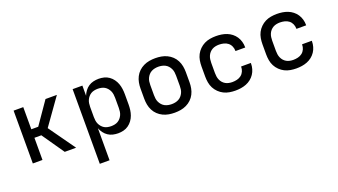

<svg xmlns="http://www.w3.org/2000/svg" viewBox="-62 -1044 3124 1776"><g transform="rotate(-20 1500.0 -156.5)"><path d="M104 0V-520H199V-302H267L418 -520H530L345 -260L530 0H418L267 -218H199V0Z M685 215V-520H781V-420Q790 -444 806 -465.5Q822 -487 843.5 -501.5Q865 -516 891 -522Q917 -528 943 -528Q970 -528 996 -521.5Q1022 -515 1044 -499.5Q1066 -484 1082 -462Q1098 -440 1107 -415Q1116 -390 1119.5 -363.5Q1123 -337 1123 -310V-210Q1123 -183 1119.5 -156.5Q1116 -130 1107 -105Q1098 -80 1082 -58Q1066 -36 1044 -20.5Q1022 -5 996 1.5Q970 8 943 8Q917 8 891 2Q865 -4 843.5 -18.5Q822 -33 806 -54.5Q790 -76 781 -100V215ZM904 -76Q921 -76 938.5 -79.5Q956 -83 970.5 -91.5Q985 -100 996.5 -113.5Q1008 -127 1015 -142.5Q1022 -158 1024.5 -175.5Q1027 -193 1027 -210V-310Q1027 -327 1024.5 -344.5Q1022 -362 1015 -377.5Q1008 -393 996.5 -406.5Q985 -420 970.5 -428.5Q956 -437 938.5 -440.5Q921 -444 904 -444Q887 -444 869.5 -440.5Q852 -437 837.5 -428.5Q823 -420 811.5 -406.5Q800 -393 793 -377.5Q786 -362 783.5 -344.5Q781 -327 781 -310V-210Q781 -193 783.5 -175.5Q786 -158 793 -142.5Q800 -127 811.5 -113.5Q823 -100 837.5 -91.5Q852 -83 869.5 -79.5Q887 -76 904 -76Z M1500 8Q1470 8 1441 3Q1412 -2 1385 -15Q1358 -28 1336.5 -48.5Q1315 -69 1301.5 -95.5Q1288 -122 1282.5 -151Q1277 -180 1277 -210V-310Q1277 -340 1282.5 -369Q1288 -398 1301.5 -424.5Q1315 -451 1336.5 -471.5Q1358 -492 1385 -505Q1412 -518 1441 -523Q1470 -528 1500 -528Q1530 -528 1559 -523Q1588 -518 1615 -505Q1642 -492 1663.5 -471.5Q1685 -451 1698.5 -424.5Q1712 -398 1717.5 -369Q1723 -340 1723 -310V-210Q1723 -180 1717.5 -151Q1712 -122 1698.5 -95.5Q1685 -69 1663.5 -48.5Q1642 -28 1615 -15Q1588 -2 1559 3Q1530 8 1500 8ZM1500 -76Q1518 -76 1535 -79.5Q1552 -83 1567.5 -91Q1583 -99 1595 -112.5Q1607 -126 1614.5 -142Q1622 -158 1624.5 -175Q1627 -192 1627 -210V-310Q1627 -328 1624.5 -345Q1622 -362 1614.5 -378Q1607 -394 1595 -407.5Q1583 -421 1567.5 -429Q1552 -437 1535 -440.5Q1518 -444 1500 -444Q1482 -444 1465 -440.5Q1448 -437 1432.5 -429Q1417 -421 1405 -407.5Q1393 -394 1385.5 -378Q1378 -362 1375.5 -345Q1373 -328 1373 -310V-210Q1373 -192 1375.5 -175Q1378 -158 1385.5 -142Q1393 -126 1405 -112.5Q1417 -99 1432.5 -91Q1448 -83 1465 -79.5Q1482 -76 1500 -76Z M2097 8Q2068 8 2038.5 3Q2009 -2 1983 -15Q1957 -28 1935.5 -49Q1914 -70 1900.5 -96Q1887 -122 1882 -151.5Q1877 -181 1877 -210V-310Q1877 -339 1882 -368.5Q1887 -398 1900.5 -424Q1914 -450 1935.5 -471Q1957 -492 1983 -505Q2009 -518 2038.5 -523Q2068 -528 2097 -528Q2124 -528 2151 -524Q2178 -520 2203.5 -510Q2229 -500 2250.5 -483Q2272 -466 2287 -443.5Q2302 -421 2309.5 -394.5Q2317 -368 2317 -341V-336H2221V-339Q2221 -362 2211.5 -383.5Q2202 -405 2184 -419Q2166 -433 2143 -438.5Q2120 -444 2097 -444Q2080 -444 2062.5 -440.5Q2045 -437 2030 -428.5Q2015 -420 2003.5 -407Q1992 -394 1985 -378Q1978 -362 1975.5 -344.5Q1973 -327 1973 -310V-210Q1973 -193 1975.5 -175.5Q1978 -158 1985 -142Q1992 -126 2003.5 -113Q2015 -100 2030 -91.5Q2045 -83 2062.5 -79.5Q2080 -76 2097 -76Q2120 -76 2143 -81.5Q2166 -87 2184 -101Q2202 -115 2211.5 -136.5Q2221 -158 2221 -181V-184H2317V-179Q2317 -152 2309.5 -125.5Q2302 -99 2287 -76.5Q2272 -54 2250.5 -37Q2229 -20 2203.5 -10Q2178 0 2151 4Q2124 8 2097 8Z M2697 8Q2668 8 2638.5 3Q2609 -2 2583 -15Q2557 -28 2535.5 -49Q2514 -70 2500.5 -96Q2487 -122 2482 -151.5Q2477 -181 2477 -210V-310Q2477 -339 2482 -368.5Q2487 -398 2500.5 -424Q2514 -450 2535.5 -471Q2557 -492 2583 -505Q2609 -518 2638.5 -523Q2668 -528 2697 -528Q2724 -528 2751 -524Q2778 -520 2803.5 -510Q2829 -500 2850.5 -483Q2872 -466 2887 -443.5Q2902 -421 2909.5 -394.5Q2917 -368 2917 -341V-336H2821V-339Q2821 -362 2811.5 -383.5Q2802 -405 2784 -419Q2766 -433 2743 -438.5Q2720 -444 2697 -444Q2680 -444 2662.5 -440.5Q2645 -437 2630 -428.5Q2615 -420 2603.5 -407Q2592 -394 2585 -378Q2578 -362 2575.5 -344.5Q2573 -327 2573 -310V-210Q2573 -193 2575.5 -175.5Q2578 -158 2585 -142Q2592 -126 2603.5 -113Q2615 -100 2630 -91.5Q2645 -83 2662.5 -79.5Q2680 -76 2697 -76Q2720 -76 2743 -81.5Q2766 -87 2784 -101Q2802 -115 2811.5 -136.5Q2821 -158 2821 -181V-184H2917V-179Q2917 -152 2909.5 -125.5Q2902 -99 2887 -76.5Q2872 -54 2850.5 -37Q2829 -20 2803.5 -10Q2778 0 2751 4Q2724 8 2697 8Z"/></g></svg>

Font: Iosevka Medium Extended
Style: Regular
Weight: 500
Width: 7
Monospace: yes
Designer: Belleve Invis
Foundry: Belleve Invis
Version: Version 32.5.0; ttfautohint (v1.8.4)